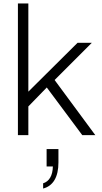

<svg xmlns="http://www.w3.org/2000/svg" viewBox="-20 -777 584 1104"><path d="M83 -757H143V-250L426 -531H508L294 -317L528 0H453L249 -274L143 -165V0H83ZM284 180H248V80H316V157Q316 220 293.5 258Q271 296 228 307V277Q254 269 268.5 244.5Q283 220 284 180Z"/></svg>

Font: Eudoxus Sans Light
Style: Regular
Weight: 300
Designer: Stijn de Vries
Foundry: tokotype
Version: Version 2.005